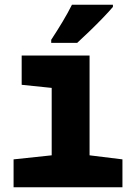

<svg xmlns="http://www.w3.org/2000/svg" viewBox="-20 -786 570 806"><path d="M37 0V-117L197 -134V-417L71 -430V-553H356V-134L494 -117V0ZM195 -619Q220 -657 242.5 -694.5Q265 -732 282 -766H454V-757Q438 -738 412 -711Q386 -684 357 -656Q328 -628 304 -606H195Z"/></svg>

Font: Noto Sans Mono Condensed Black
Style: Regular
Weight: 900
Width: 3
Designer: Monotype Design Team
Foundry: Monotype Imaging Inc.
Version: Version 2.014